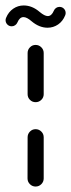

<svg xmlns="http://www.w3.org/2000/svg" viewBox="-63 -683 260 703"><path d="M67.4 0Q55.2 0 46.5 -8.7Q37.8 -17.4 37.8 -29.6L38.1 -180.4Q38.1 -192.6 46.7 -201.3Q55.2 -210 67.4 -210Q79.6 -210 88.3 -201.3Q97 -192.6 97 -180.4V-29.6Q97 -17.4 88.3 -8.7Q79.6 0 67.4 0ZM67.4 -308.9Q55.2 -308.9 46.7 -317.4Q38.1 -325.9 38.1 -338.1V-488.9Q38.1 -501.1 46.7 -509.8Q55.2 -518.5 67.4 -518.5Q79.6 -518.5 88.3 -509.8Q97 -501.1 97 -488.9V-338.1Q97 -325.9 88.3 -317.4Q79.6 -308.9 67.4 -308.9ZM154.8 -657.8Q164.4 -657.8 170.9 -651.3Q177.4 -644.8 177.4 -635.2Q177.4 -631.1 175.6 -626.7Q167 -605.2 149.6 -593.3Q132.2 -581.5 111.1 -581.5Q80.7 -581.5 52.6 -605.2Q35.2 -620.4 23 -620.4Q8.9 -620.4 0.7 -600.7Q-1.9 -594.4 -7.6 -590.6Q-13.3 -586.7 -20 -586.7Q-29.6 -586.7 -36.1 -593.3Q-42.6 -600 -42.6 -609.3Q-42.6 -613.3 -40.7 -617.8Q-31.9 -639.3 -14.6 -651.1Q2.6 -663 23.7 -663Q54.8 -663 82.2 -639.3Q100.4 -624.1 111.9 -624.1Q125.9 -624.1 134.1 -643.7Q136.7 -650 142.2 -653.9Q147.8 -657.8 154.8 -657.8Z"/></svg>

Font: 26F Galaxy Sans Medium
Style: Regular
Weight: 500
Designer: C₂₉H₂₅N₃O₅
Version: Version 1.100